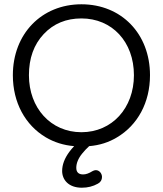

<svg xmlns="http://www.w3.org/2000/svg" viewBox="-20 -668 760 896"><path d="M362 208C389 208 414 202 437 189C450 182 456 171 456 158C456 142 444 126 427 126C422 126 416 128 411 131C395 141 381 146 368 146C347 146 336 136 336 115C336 94 345 71 364 48C373 37 384 25 396 14C445 10 488 -4 526 -27C622 -84 680 -189 680 -317C680 -510 547 -648 360 -648C174 -648 40 -510 40 -317C40 -189 98 -84 194 -27C233 -4 277 10 326 14C318 22 311 31 304 40C281 71 270 101 270 130C270 170 299 208 362 208ZM360 -51C217 -51 115 -164 115 -317C115 -396 138 -460 184 -509C230 -558 289 -582 360 -582C503 -582 605 -473 605 -317C605 -164 503 -51 360 -51Z"/></svg>

Font: Dongle Light
Style: Regular
Weight: 300
Designer: Yanghee Ryu
Foundry: Yanghee Ryu
Version: Version 2.000